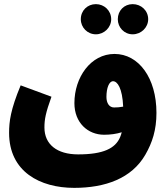

<svg xmlns="http://www.w3.org/2000/svg" viewBox="-20 -721 812 929"><path d="M622 -555C663 -555 697 -588 697 -628C697 -670 663 -701 622 -701C581 -701 550 -670 550 -628C550 -588 581 -555 622 -555ZM444 -555C484 -555 518 -588 518 -628C518 -670 484 -701 444 -701C403 -701 371 -670 371 -628C371 -588 403 -555 444 -555ZM339 188C490 188 617 142 683 28C717 -31 737 -92 737 -175C737 -344 651 -460 534 -460C419 -460 340 -347 340 -222C340 -127 405 -69 484 -69C514 -69 543 -73 569 -81C567 -72 564 -65 561 -57C538 -3 480 26 358 26C255 26 195 -23 195 -104C195 -144 201 -175 229 -253L80 -308C31 -190 24 -133 24 -78C24 110 174 188 339 188ZM495 -252C495 -296 508 -328 527 -328C548 -328 572 -295 576 -205C561 -202 545 -201 532 -201C508 -201 495 -223 495 -252Z"/></svg>

Font: Noto Sans Arabic ExtCond Blk
Style: Regular
Weight: 900
Width: 2
Designer: Monotype Design Team, Nadine Chahine, Nizar Qandah and Khaled Hosny
Foundry: Monotype Imaging Inc.
Version: Version 2.012